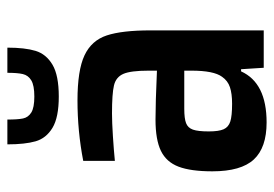

<svg xmlns="http://www.w3.org/2000/svg" viewBox="-134 -620 761 534"><g transform="rotate(-90 247.0 -352.5)"><path d="M38 -143Q38 -203 51 -237Q64 -271 95 -286Q126 -301 182 -301Q228 -301 318 -297V-320Q318 -370 309 -390.5Q300 -411 277 -416.5Q254 -422 199 -422Q175 -422 136 -419.5Q97 -417 67 -414V-502Q150 -518 235 -518Q319 -518 360.5 -498.5Q402 -479 416 -436.5Q430 -394 430 -315V0H326L322 -63H316Q284 8 174 8Q104 8 71 -27.5Q38 -63 38 -143ZM301 -116Q318 -139 318 -201V-221H212Q185 -221 172 -216Q159 -211 154 -197Q149 -183 149 -153Q149 -125 155 -111.5Q161 -98 176.5 -93Q192 -88 226 -88Q254 -88 272 -94Q290 -100 301 -116ZM113 -713H182Q182 -684 185 -669.5Q188 -655 201.5 -646.5Q215 -638 246 -638Q277 -638 291 -646.5Q305 -655 308.5 -670Q312 -685 312 -713H382Q382 -664 373 -634.5Q364 -605 334.5 -587.5Q305 -570 246 -570Q188 -570 159 -587.5Q130 -605 121.5 -634.5Q113 -664 113 -713Z"/></g></svg>

Font: Saira Semi Condensed Medium
Style: Regular
Weight: 500
Width: 4
Designer: Hector Gatti with collaboration of the Omnibus-Type team
Foundry: Omnibus-Type
Version: Version 1.001; ttfautohint (v1.8)